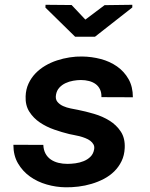

<svg xmlns="http://www.w3.org/2000/svg" viewBox="-20 -775 627 805"><path d="M374.5 -147.9Q377 -160.2 372.1 -169.2Q367.2 -178.2 358.4 -184.8Q349.6 -191.4 337.6 -196Q325.7 -200.7 313.5 -203.9Q301.3 -207 289.8 -209Q278.3 -210.9 270.5 -212.9Q240.2 -220.2 207.3 -231.7Q174.3 -243.2 147.2 -261.5Q120.1 -279.8 103 -306.6Q85.9 -333.5 87.4 -371.1Q88.4 -400.4 99.6 -424.6Q110.8 -448.7 128.7 -467.3Q146.5 -485.8 169.7 -499.5Q192.9 -513.2 219 -521.7Q245.1 -530.3 272 -534.4Q298.8 -538.6 324.2 -538.1Q364.3 -537.6 402.3 -527.6Q440.4 -517.6 470.5 -496.6Q500.5 -475.6 518.8 -443.6Q537.1 -411.6 537.1 -367.2L405.3 -367.7Q405.8 -386.7 399.2 -400.4Q392.6 -414.1 380.9 -422.6Q369.1 -431.2 353.3 -435.3Q337.4 -439.5 319.3 -439.5Q304.2 -439.5 287.1 -436.5Q270 -433.6 254.9 -426.5Q239.7 -419.4 228.8 -407.5Q217.8 -395.5 214.8 -377.9Q211.4 -359.4 220.7 -348.1Q230 -336.9 244.6 -330.3Q259.3 -323.7 276.4 -320.3Q293.5 -316.9 306.2 -314.5Q338.9 -308.1 374.5 -297.6Q410.2 -287.1 439.2 -269Q468.3 -251 486.6 -223.1Q504.9 -195.3 502.9 -154.3Q501.5 -123.5 489.7 -99.4Q478 -75.2 459.2 -56.6Q440.4 -38.1 415.8 -25.1Q391.1 -12.2 364 -4.2Q336.9 3.9 308.8 7.3Q280.8 10.7 255.4 10.3Q214.8 9.8 175.8 -1.5Q136.7 -12.7 105.7 -34.9Q74.7 -57.1 55.4 -90.1Q36.1 -123 36.1 -168L161.6 -167.5Q162.6 -146 170.9 -130.9Q179.2 -115.7 193.1 -106.2Q207 -96.7 224.9 -92.3Q242.7 -87.9 262.7 -87.9Q277.8 -87.9 296.1 -90.3Q314.5 -92.8 330.8 -99.4Q347.2 -106 359.1 -117.7Q371.1 -129.4 374.5 -147.9ZM337.9 -692.9 418.5 -753.4 534.7 -754.9V-743.7L378.4 -621.1H294.9L170.4 -743.2L170.9 -754.9L280.3 -753.9Z"/></svg>

Font: Roboto Mono
Style: Bold Italic
Weight: 700
Designer: Google
Version: Version 2.000985; 2015; ttfautohint (v1.3)